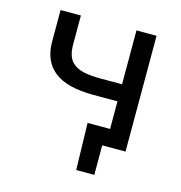

<svg xmlns="http://www.w3.org/2000/svg" viewBox="-95 -575 739 785"><g transform="rotate(15 275.0 -182.5)"><path d="M387.2 -73.2H292L296.9 125H373.5V0H472.2V-490.2H387.2V-262.2H294.9C269.2 -262.2 247.3 -264 229.2 -267.6C211.2 -271.2 196.4 -277.1 184.8 -285.4C173.3 -293.7 164.9 -304.5 159.7 -317.9C154.5 -331.2 151.9 -347.7 151.9 -367.2V-490.2H65.9V-356C65.9 -301.9 83.7 -260.7 119.1 -232.4C154.6 -204.1 210.3 -189.9 286.1 -189.9H387.2Z"/></g></svg>

Font: CodeNewRoman Nerd Font Mono
Style: Regular
Weight: 400
Monospace: yes
Designer: Sam Radian
Foundry: Code New Roman
Version: Version 2.00 November 29, 2014;Nerd Fonts 3.2.1